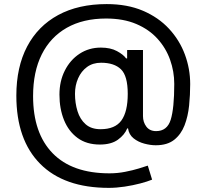

<svg xmlns="http://www.w3.org/2000/svg" viewBox="-20 -722 1006 935"><path d="M509.8 192.9Q292 192.9 175.8 75.9Q59.6 -41 59.6 -256.3Q59.6 -395.5 112.1 -495.4Q164.6 -595.2 263.2 -648.7Q361.8 -702.1 499.5 -702.1Q600.1 -702.1 676 -669.7Q752 -637.2 803.2 -581.8Q854.5 -526.4 880.4 -456.5Q906.2 -386.7 906.2 -312.5Q906.2 -260.3 900.9 -207.8Q895.5 -155.3 878.7 -111.6Q861.8 -67.9 828.4 -41.3Q794.9 -14.6 738.3 -14.6Q712.9 -14.6 683.1 -22.5Q653.3 -30.3 630.6 -48.3Q607.9 -66.4 603.5 -96.7H599.6Q586.9 -65.4 554.2 -41.7Q521.5 -18.1 466.3 -18.1Q401.4 -18.1 357.7 -50.3Q314 -82.5 291.7 -137.5Q269.5 -192.4 269.5 -261.2Q269.5 -326.7 295.7 -378.4Q321.8 -430.2 367.4 -460.2Q413.1 -490.2 471.2 -490.2Q518.1 -490.2 549.6 -473.1Q581.1 -456.1 594.2 -437.5H599.1V-478.5H676.3V-156.7Q676.3 -127.4 692.6 -105.5Q709 -83.5 740.2 -83.5Q793.9 -83.5 811.3 -138.9Q828.6 -194.3 828.6 -313.5Q828.6 -374 808.3 -430.9Q788.1 -487.8 747.1 -533.2Q706.1 -578.6 643.6 -605.2Q581.1 -631.8 496.6 -631.8Q384.8 -631.8 305.2 -586.7Q225.6 -541.5 183.3 -457Q141.1 -372.6 141.1 -253.9Q141.1 -73.7 236.3 24.2Q331.5 122.1 513.2 122.1Q552.2 122.1 589.6 114.7Q627 107.4 656.2 98.4Q685.5 89.4 699.7 84.5L720.7 152.8Q698.2 162.1 662.8 171.4Q627.4 180.7 587.2 186.8Q546.9 192.9 509.8 192.9ZM469.7 -92.8Q540.5 -92.8 571.3 -135.5Q602.1 -178.2 602.1 -265.1Q602.1 -352.5 569.1 -384.5Q536.1 -416.5 472.2 -416.5Q432.1 -416.5 403.8 -395.8Q375.5 -375 360.4 -340.6Q345.2 -306.2 345.2 -265.1Q345.2 -220.2 357.4 -180.7Q369.6 -141.1 397 -116.9Q424.3 -92.8 469.7 -92.8Z"/></svg>

Font: Inter
Style: Regular
Weight: 400
Designer: Rasmus Andersson
Foundry: rsms
Version: Version 4.001;git-9221beed3